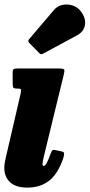

<svg xmlns="http://www.w3.org/2000/svg" viewBox="-22 -831 407 872"><path d="M267.5 -491.5 176.5 -118Q175.5 -113 173.2 -101.8Q171 -90.5 171 -87Q171 -77.5 176 -77.5Q183.5 -77.5 190.8 -91.8Q198 -106 208 -133Q212.5 -145.5 216 -148.5Q219.5 -151.5 229 -149.5L259 -143Q270 -141 269.2 -131.5Q268.5 -122 264 -108.5Q239 -38.5 199.2 -8.8Q159.5 21 102 21Q50.5 21 24 -3.2Q-2.5 -27.5 -2.5 -69.5Q-2.5 -82 0.8 -99Q4 -116 7 -127L71 -402.5Q74.5 -419 73.2 -423.8Q72 -428.5 60.5 -428.5H58Q43 -428.5 39.2 -432.5Q35.5 -436.5 35.5 -452V-500.5Q35.5 -514 40 -517Q44.5 -520 57.5 -520H243Q266 -520 269.2 -515.5Q272.5 -511 267.5 -491.5ZM344 -781Q369 -749 363.8 -717.8Q358.5 -686.5 327 -670L173 -587Q164 -581.5 156.5 -589.5L110.5 -636.5Q102.5 -645.5 111 -654L223 -785.5Q238.5 -804 261.8 -808.8Q285 -813.5 307.5 -806.2Q330 -799 344 -781Z"/></svg>

Font: Besley* Condensed Heavy
Style: Italic
Weight: 800
Width: 3
Italic angle: -13°
Designer: Owen Earl
Foundry: indestructible type*
Version: Version 3.000; ttfautohint (v1.8.3)